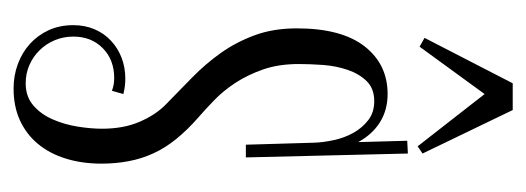

<svg xmlns="http://www.w3.org/2000/svg" viewBox="-270 -524 786 287"><g transform="rotate(90 123.5 -381.0)"><path d="M215.8 -355H196.8L193.8 -457Q193.4 -470.7 189.9 -486.6Q186.5 -502.4 179 -515.9Q171.4 -529.3 159.9 -538.1Q148.4 -546.9 131.8 -546.9Q112.8 -546.9 101.8 -535.6Q90.8 -524.4 85 -507.3Q79.1 -490.2 77.6 -470.5Q76.2 -450.7 76.2 -434.1Q76.2 -404.3 84.2 -381.1Q92.3 -357.9 104.2 -339.6Q116.2 -321.3 130.1 -307.9Q144 -294.4 155.8 -284.2Q174.8 -267.6 188.2 -251Q201.7 -234.4 209.7 -216.8Q217.8 -199.2 221.4 -179.9Q225.1 -160.6 225.1 -139.2Q225.1 -109.9 217.5 -85.7Q210 -61.5 195.6 -44.2Q181.2 -26.9 160.4 -17.3Q139.6 -7.8 112.8 -7.8Q93.3 -7.8 76.2 -14.2Q59.1 -20.5 46.1 -32.2Q33.2 -43.9 25.6 -60.3Q18.1 -76.7 18.1 -97.2Q18.1 -114.3 24.2 -128.7Q30.3 -143.1 41.3 -153.3Q52.2 -163.6 66.7 -169.2Q81.1 -174.8 98.1 -174.8Q109.9 -174.8 121.1 -171.9L116.2 -154.8Q111.3 -156.7 106.4 -157.5Q101.6 -158.2 97.2 -158.2Q69.8 -158.2 52.5 -141.1Q35.2 -124 35.2 -97.2Q35.2 -82.5 40.5 -69.6Q45.9 -56.6 55.4 -46.9Q64.9 -37.1 77.6 -31.5Q90.3 -25.9 105 -25.9Q125 -25.9 138.2 -37.4Q151.4 -48.8 158.9 -66.2Q166.5 -83.5 169.7 -103.3Q172.9 -123 172.9 -140.1Q172.9 -172.4 162.4 -196.5Q151.9 -220.7 136.2 -235.8Q116.7 -254.9 96.4 -274.7Q76.2 -294.4 59.8 -317.4Q43.5 -340.3 33.2 -368.2Q22.9 -396 22.9 -431.2Q22.9 -498 49.8 -532.5Q76.7 -566.9 121.1 -566.9Q145 -566.9 163.3 -555.4Q181.6 -543.9 192.9 -522.9L190.9 -596.2L210 -597.2ZM210 -619.1 199.2 -611.8 121.1 -711.9 50.3 -614.7 37.1 -622.1 105 -753.9H145Z"/></g></svg>

Font: Bigelow Rules
Style: Regular
Weight: 400
Designer: Astigmatic (AOETI)
Foundry: Astigmatic (AOETI)
Version: Version 1.001